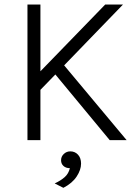

<svg xmlns="http://www.w3.org/2000/svg" viewBox="-20 -638 624 874"><path d="M556.5 0H479.5L232 -299L164 -229V0H105V-617.5H164V-313.5L459 -617.5H540L272 -340.5ZM268.5 217 229 197Q257 184 274.8 168Q292.5 152 298 127.5Q280 127.5 269 117.5Q258 107.5 258 91.5Q258 74.5 270.5 62.8Q283 51 300 51Q321 51 335 66Q349 81 349 107Q349 135 329 165.5Q309 196 268.5 217Z"/></svg>

Font: Betina Sans Light
Style: Regular
Weight: 300
Designer: Jonathan Pinhorn (font) & Cristiano Sobral (main changes)
Version: Version 2.001;October 6, 2020;FontCreator 13.0.0.2681 64-bit